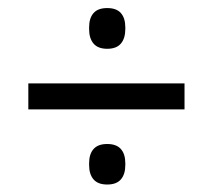

<svg xmlns="http://www.w3.org/2000/svg" viewBox="-20 -556 540 488"><path d="M52 -278V-344H449V-278ZM252.5 -87Q229 -87 217.8 -100Q206.5 -113 206.5 -136.5V-141Q206.5 -164.5 217.8 -177.2Q229 -190 252.5 -190Q276 -190 287.2 -177.2Q298.5 -164.5 298.5 -141V-136.5Q298.5 -113 287.2 -100Q276 -87 252.5 -87ZM252.5 -432Q229 -432 217.8 -445.2Q206.5 -458.5 206.5 -482V-486.5Q206.5 -510 217.8 -522.8Q229 -535.5 252.5 -535.5Q276 -535.5 287.2 -522.8Q298.5 -510 298.5 -486.5V-482Q298.5 -458.5 287.2 -445.2Q276 -432 252.5 -432Z"/></svg>

Font: Anek Gurmukhi
Style: Regular
Weight: 400
Designer: Sarang Kulkarni (Gurmukhi), Yesha Goshar (Latin)
Foundry: Ek Type
Version: Version 1.003